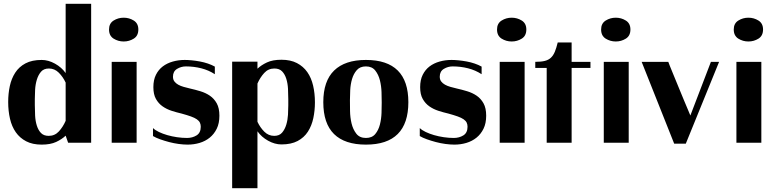

<svg xmlns="http://www.w3.org/2000/svg" viewBox="-20 -750 4067 1009"><path d="M23 -214Q23 -258 31.5 -297.5Q40 -337 60 -368Q80 -399 114 -417Q148 -435 199 -435Q234 -435 269 -415.5Q304 -396 325 -366V-730H459V0H338L325 -37Q305 -18 275 -4Q245 10 199 10Q151 10 117.5 -7.5Q84 -25 63 -55Q42 -85 32.5 -126Q23 -167 23 -214ZM236 -36Q268 -36 289.5 -59.5Q311 -83 325 -115V-316Q311 -346 289 -368Q267 -390 237 -390Q210 -390 195.5 -373Q181 -356 173.5 -331Q166 -306 164.5 -278.5Q163 -251 163 -230V-198Q163 -171 164.5 -142.5Q166 -114 173.5 -90Q181 -66 195.5 -51Q210 -36 236 -36Z M630 -657Q601 -657 577 -642Q553 -627 553 -595Q553 -562 577 -547Q601 -532 630 -532Q659 -532 683 -547Q707 -562 707 -595Q707 -627 683 -642Q659 -657 630 -657ZM698 -425V0H567V-425Z M784 -77Q795 -66 815 -56.5Q835 -47 859 -40Q883 -33 910 -29Q937 -25 963 -25Q991 -25 1013 -38.5Q1035 -52 1035 -84Q1035 -96 1030.5 -105.5Q1026 -115 1014.5 -123Q1003 -131 983.5 -138Q964 -145 935 -153Q909 -159 882.5 -167.5Q856 -176 834.5 -191Q813 -206 799.5 -230Q786 -254 786 -292Q786 -330 799.5 -357Q813 -384 835.5 -401Q858 -418 888 -426.5Q918 -435 951 -435Q967 -435 987.5 -433Q1008 -431 1030 -427Q1052 -423 1072.5 -416Q1093 -409 1109 -400V-360Q1077 -381 1038 -391Q999 -401 957 -401Q932 -401 910.5 -388Q889 -375 889 -347Q889 -332 896.5 -322Q904 -312 916.5 -305Q929 -298 945 -293.5Q961 -289 978 -285Q1005 -279 1033 -270.5Q1061 -262 1083 -247Q1105 -232 1119 -207Q1133 -182 1133 -142Q1133 -102 1119 -73.5Q1105 -45 1082 -26.5Q1059 -8 1029 1Q999 10 966 10Q944 10 918.5 6.5Q893 3 868.5 -3.5Q844 -10 821.5 -18Q799 -26 784 -35Z M1200 239V-426H1333V-389Q1353 -408 1383 -422Q1413 -436 1459 -436Q1507 -436 1540.5 -418.5Q1574 -401 1595 -371Q1616 -341 1625.5 -300Q1635 -259 1635 -212Q1635 -169 1626.5 -129Q1618 -89 1598 -58Q1578 -27 1544 -9Q1510 9 1459 9Q1424 9 1389 -10.5Q1354 -30 1333 -60V239ZM1333 -110Q1347 -80 1369 -58Q1391 -36 1421 -36Q1448 -36 1462.5 -53Q1477 -70 1484.5 -95Q1492 -120 1493.5 -147.5Q1495 -175 1495 -196V-228Q1495 -255 1493.5 -283.5Q1492 -312 1484.5 -336Q1477 -360 1462.5 -375Q1448 -390 1422 -390Q1390 -390 1368.5 -366.5Q1347 -343 1333 -311Z M1679 -213Q1679 -324 1736 -379.5Q1793 -435 1903 -435Q2126 -435 2126 -213Q2126 10 1903 10Q1792 10 1735.5 -45.5Q1679 -101 1679 -213ZM1903 -25Q1935 -25 1952 -45.5Q1969 -66 1976.5 -95.5Q1984 -125 1985 -157Q1986 -189 1986 -211Q1986 -233 1985 -265.5Q1984 -298 1976.5 -328Q1969 -358 1952 -379.5Q1935 -401 1903 -401Q1872 -401 1855 -381.5Q1838 -362 1830 -334.5Q1822 -307 1820.5 -276.5Q1819 -246 1819 -224Q1819 -201 1819.5 -167Q1820 -133 1827.5 -101.5Q1835 -70 1852.5 -47.5Q1870 -25 1903 -25Z M2186 -77Q2197 -66 2217 -56.5Q2237 -47 2261 -40Q2285 -33 2312 -29Q2339 -25 2365 -25Q2393 -25 2415 -38.5Q2437 -52 2437 -84Q2437 -96 2432.5 -105.5Q2428 -115 2416.5 -123Q2405 -131 2385.5 -138Q2366 -145 2337 -153Q2311 -159 2284.5 -167.5Q2258 -176 2236.5 -191Q2215 -206 2201.5 -230Q2188 -254 2188 -292Q2188 -330 2201.5 -357Q2215 -384 2237.5 -401Q2260 -418 2290 -426.5Q2320 -435 2353 -435Q2369 -435 2389.5 -433Q2410 -431 2432 -427Q2454 -423 2474.5 -416Q2495 -409 2511 -400V-360Q2479 -381 2440 -391Q2401 -401 2359 -401Q2334 -401 2312.5 -388Q2291 -375 2291 -347Q2291 -332 2298.5 -322Q2306 -312 2318.5 -305Q2331 -298 2347 -293.5Q2363 -289 2380 -285Q2407 -279 2435 -270.5Q2463 -262 2485 -247Q2507 -232 2521 -207Q2535 -182 2535 -142Q2535 -102 2521 -73.5Q2507 -45 2484 -26.5Q2461 -8 2431 1Q2401 10 2368 10Q2346 10 2320.5 6.5Q2295 3 2270.5 -3.5Q2246 -10 2223.5 -18Q2201 -26 2186 -35Z M2669 -657Q2640 -657 2616 -642Q2592 -627 2592 -595Q2592 -562 2616 -547Q2640 -532 2669 -532Q2698 -532 2722 -547Q2746 -562 2746 -595Q2746 -627 2722 -642Q2698 -657 2669 -657ZM2737 -425V0H2606V-425Z M2793 -393V-425Q2824 -425 2843.5 -430Q2863 -435 2875.5 -447Q2888 -459 2896 -478.5Q2904 -498 2911 -527H2984V-425H3083V-393H2984V0H2853V-393Z M3216 -657Q3187 -657 3163 -642Q3139 -627 3139 -595Q3139 -562 3163 -547Q3187 -532 3216 -532Q3245 -532 3269 -547Q3293 -562 3293 -595Q3293 -627 3269 -642Q3245 -657 3216 -657ZM3284 -425V0H3153V-425Z M3492 -425Q3492 -424 3500 -404Q3508 -384 3520.5 -354Q3533 -324 3547 -289.5Q3561 -255 3574 -224Q3587 -193 3596.5 -170.5Q3606 -148 3608 -143L3716 -425H3759L3584 5H3523L3352 -425Z M3913 -657Q3884 -657 3860 -642Q3836 -627 3836 -595Q3836 -562 3860 -547Q3884 -532 3913 -532Q3942 -532 3966 -547Q3990 -562 3990 -595Q3990 -627 3966 -642Q3942 -657 3913 -657ZM3981 -425V0H3850V-425Z"/></svg>

Font: Gamine
Style: Bold
Weight: 700
Designer: Tapiwanashe Sebastian Garikayi
Version: Version 1.000